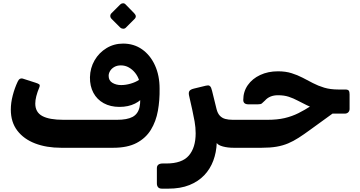

<svg xmlns="http://www.w3.org/2000/svg" viewBox="-20 -882 2162 1154"><path d="M347.1 6.2Q259.4 6.2 191.2 -19.8Q123.1 -45.9 84.1 -96.9Q45 -147.9 45 -223.4Q45 -264 56.5 -308.2Q68 -352.5 86.1 -390.9Q97.5 -417 120.5 -408.4L194.1 -384.7Q208.5 -380.2 215.1 -375.5Q221.7 -370.7 216.7 -357.9Q192 -298.7 192 -259.6Q192 -207.4 234.3 -184.6Q276.6 -161.9 361.2 -161.9H479.6V6.2ZM460.4 6.2Q443.9 6.2 438.4 0.3Q433 -5.6 433.2 -13.7Q433.4 -21.8 433.4 -27.4V-128.4Q433.4 -146.5 438.1 -154.2Q442.9 -161.9 460.4 -161.9H682.8Q744.2 -161.9 776.8 -179.4Q809.4 -197 818.6 -237.7Q827.7 -278.5 817.9 -348.4L850.6 -312.7Q831.2 -279.2 791.3 -259.4Q751.4 -239.5 698 -239.5Q643.8 -239.5 603.3 -261.7Q562.9 -284 541.4 -324.1Q520 -364.1 520.6 -417.5Q521.9 -473.6 548.6 -519.6Q575.4 -565.6 620.3 -592.8Q665.2 -620 719.9 -620Q784.9 -620 834 -585.4Q883.1 -550.9 911.2 -489.7Q939.2 -428.5 939.2 -349.7Q940.5 -279.9 929 -216Q917.5 -152.1 886.9 -102Q856.2 -51.9 801.2 -22.8Q746.1 6.2 660.5 6.2ZM708.2 -370.7Q735.2 -370.7 764.2 -379Q793.3 -387.2 815.4 -401.7Q807.5 -425.1 791.7 -444.7Q775.9 -464.4 754.2 -476.7Q732.5 -489 706.4 -489Q683.7 -489 667.2 -479.6Q650.6 -470.2 641.8 -455.7Q633 -441.2 633 -426.2Q633 -397.6 655.6 -384.2Q678.2 -370.7 708.2 -370.7ZM736.1 -715.4Q729.6 -708.9 719.6 -709.4Q709.5 -709.9 702.6 -716.4L650 -769Q642.9 -776.5 642.9 -785.9Q642.9 -795.4 650 -802.5L702.6 -855.1Q709.5 -862 719.1 -862.3Q728.6 -862.6 735.1 -855.1L786.5 -802.5Q804.7 -784 788.7 -768Z M953.5 251.9Q937.2 251.9 930.1 243.2Q922.9 234.6 922.9 220.5V128.8Q922.9 114.4 932.1 107.5Q941.4 100.6 957.4 100.6H979.8Q1074 100.6 1115 52.9Q1156 5.3 1156 -80.9Q1156 -115.7 1149.6 -152.2Q1143.1 -188.7 1135.6 -221.9L1115.9 -309.6Q1112.6 -326.7 1118.9 -335.6Q1125.1 -344.5 1144.9 -349.4L1217 -366.9Q1232.2 -370.7 1238.9 -366.6Q1245.6 -362.5 1248.9 -354.3Q1252.2 -346.1 1254.5 -336.4L1281.6 -226.2Q1288.1 -200.6 1301.3 -186.6Q1314.5 -172.5 1333.9 -167.2Q1353.4 -161.9 1379.2 -161.9H1398Q1414.1 -161.9 1414.1 -146.9V-23.8Q1414.1 6.2 1384.1 6.2Q1348.4 6.2 1319.6 -1.6Q1290.7 -9.5 1282.7 -22.6Q1280.5 33.6 1262.1 83.3Q1243.7 133 1207.9 170.9Q1172.1 208.7 1118.4 230.3Q1064.7 251.9 991.6 251.9Z M1384 6.2Q1369 6.2 1369 -8.8V-131.9Q1369 -161.9 1399 -161.9H1587.9Q1646.2 -161.9 1690.6 -172.2Q1734.9 -182.6 1773.4 -201.8Q1811.9 -221 1852.1 -247.2L1932.6 -299.4L2030 -236.5L1845.7 -102.9Q1806.6 -74.2 1774.9 -53.9Q1743.2 -33.5 1711.7 -20.2Q1680.1 -6.9 1642.1 -0.3Q1604.1 6.2 1552.1 6.2ZM1976.9 -199.1V-217.7Q1926.9 -217.7 1889.9 -226.7Q1853 -235.6 1824.1 -249.6Q1795.2 -263.5 1769.4 -277.3Q1743.6 -291.1 1715.6 -300.4Q1687.5 -309.6 1650.9 -309.6Q1625.1 -309.6 1605.6 -301.4Q1586.1 -293.2 1573 -278.1Q1560.2 -265.1 1553.4 -260Q1546.5 -254.9 1528.9 -254.9H1473.8Q1442.1 -254.9 1442.1 -281.1Q1442.1 -331.6 1469.4 -370.4Q1496.6 -409.2 1543.9 -431.3Q1591.2 -453.4 1650.5 -453.4Q1696.7 -453.4 1732.2 -442.2Q1767.7 -431.1 1798.7 -415Q1829.6 -398.9 1860.7 -382.6Q1891.9 -366.2 1928.7 -355.1Q1965.6 -344 2014.6 -344H2055.4Q2071.2 -344 2076.2 -337.2Q2081.1 -330.5 2081.1 -315.2V-227.4Q2081.1 -214.9 2073.2 -207Q2065.4 -199.1 2051.9 -199.1Z"/></svg>

Font: Rubik Light
Style: Regular
Weight: 300
Designer: Hubert and Fischer
Foundry: Hubert and Fischer
Version: Version 2.300;gftools[0.9.30]